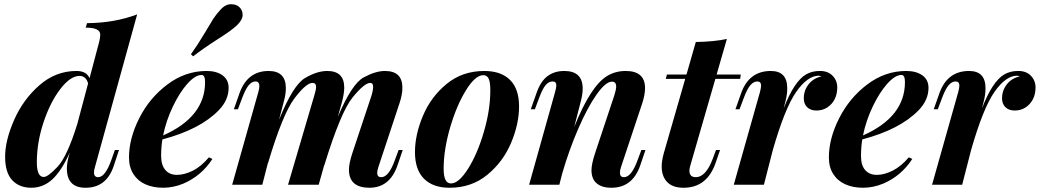

<svg xmlns="http://www.w3.org/2000/svg" viewBox="-20 -862 4852 896"><path d="M151.9 -105Q151.9 -36.1 184.1 -36.1Q203.6 -36.1 248.5 -83.7Q293.5 -131.3 340.8 -283.7L391.1 -472.7Q381.3 -507.8 351.1 -507.8Q308.6 -507.8 261.5 -446.5Q214.4 -385.3 183.1 -291Q151.9 -196.8 151.9 -105ZM378.9 14.2Q292 14.2 292 -76.2Q292 -104 304.2 -145L305.2 -149.4Q267.1 -64.5 224.4 -25.1Q181.6 14.2 126 14.2Q70.3 14.2 37.1 -21Q3.9 -56.2 3.9 -131.3Q3.9 -206.5 45.9 -302.2Q87.9 -397.9 164.1 -464.4Q240.2 -530.8 336.9 -530.8Q383.8 -530.8 397.9 -497.1L442.9 -667Q447.8 -685.5 447.8 -700.2Q447.8 -733.4 379.9 -732.9L386.2 -753.9Q514.6 -754.9 620.1 -794.9L423.8 -85Q418.5 -67.9 418.5 -57.6Q418.5 -35.2 438 -35.2Q470.7 -35.2 499 -113.8L516.1 -162.1H535.2L511.2 -88.9Q477.5 14.2 378.9 14.2Z M741.2 -230Q937 -316.4 937 -479Q937 -512.2 920.9 -512.2Q891.1 -512.2 854.5 -471.2Q817.9 -430.2 786.6 -364.7Q755.4 -299.3 741.2 -230ZM742.2 14.2Q694.3 14.2 658.2 -2Q623 -17.6 602.5 -49.8Q582 -82 582 -127Q582 -215.8 629.9 -310.5Q677.7 -405.3 761.2 -467.8Q844.2 -530.3 942.9 -530.8Q989.3 -531.2 1018.1 -510.7Q1046.9 -490.2 1046.9 -452.1Q1046.9 -395 1000.5 -347.2Q913.6 -257.8 737.8 -211.4Q731.9 -175.3 731.9 -132.8Q732.4 -90.8 752 -68.4Q771.5 -45.9 805.7 -45.9Q839.8 -45.9 879.9 -65.4Q918.9 -85 955.1 -127.9L971.2 -120.1Q919.9 -41 835 -4.9Q790 13.7 742.2 14.2ZM1097.7 -828.1Q1112.3 -814 1112.3 -792Q1112.3 -770 1086.9 -745.1Q1061.5 -720.2 994.6 -678.2Q928.2 -635.7 881.3 -599.1L871.1 -608.9Q904.8 -656.2 933.6 -705.1Q962.4 -753.9 976.1 -775.4Q990.2 -796.9 1011.7 -819.8Q1033.2 -842.3 1058.6 -842.3Q1084 -842.3 1097.7 -828.1Z M1834.5 -88.9Q1798.3 14.2 1703.6 14.2Q1608.9 13.7 1608.4 -69.3Q1608.4 -98.6 1623.5 -145L1713.4 -415Q1721.2 -439.9 1721.2 -457.5Q1721.2 -475.1 1707.5 -475.1Q1680.7 -475.1 1625.2 -407Q1569.8 -338.9 1493.2 -89.8V-92.3L1467.3 0H1324.2L1446.3 -415Q1455.1 -443.4 1455.1 -456.1Q1455.1 -475.1 1438.5 -475.1Q1408.7 -475.1 1354 -402.8Q1299.3 -330.6 1230.5 -100.1V-102.5L1204.1 0H1063.5L1185.5 -432.1Q1190.4 -449.2 1190.4 -460.4Q1189.9 -481.9 1172.4 -481.9Q1154.8 -481.9 1139.9 -463.4Q1125 -444.8 1109.4 -402.8L1090.3 -352.1H1071.3L1098.1 -428.2Q1135.3 -530.8 1233.4 -530.8Q1314 -530.8 1314 -450.7Q1314 -422.9 1305.2 -391.1L1282.2 -303.2Q1347.2 -464.4 1403.1 -497.6Q1459 -530.8 1507.3 -530.8Q1586.4 -530.8 1586.4 -453.1Q1586.4 -423.8 1574.2 -379.9L1556.2 -315.9Q1621.6 -470.7 1677 -500.7Q1732.4 -530.8 1776.4 -530.8Q1857.9 -530.8 1857.9 -452.6Q1857.9 -420.9 1844.2 -379.9L1746.6 -85Q1740.2 -66.4 1740.2 -55.2Q1740.2 -35.2 1759.3 -35.2Q1793.9 -35.2 1822.3 -113.8L1840.3 -162.1H1859.4Z M2050.3 -74.2Q2050.3 -5.9 2084.5 -5.9Q2121.1 -5.9 2164.6 -75Q2208 -144 2238 -246.3Q2268.1 -348.6 2268.1 -440.9Q2268.1 -480.5 2260 -495.8Q2252 -511.2 2235.4 -511.2Q2197.8 -511.2 2154.1 -440.2Q2110.4 -369.1 2080.3 -265.9Q2050.3 -162.6 2050.3 -74.2ZM2240.2 -530.8Q2318.4 -530.8 2360.4 -488.8Q2402.3 -446.8 2402.3 -365.2Q2402.3 -283.7 2365 -195.1Q2327.6 -106.4 2253.9 -46.1Q2180.2 14.2 2078.1 14.2Q2000.5 14.2 1958.5 -28.1Q1916.5 -70.3 1916.5 -151.9Q1916.5 -233.4 1953.9 -322Q1991.2 -410.6 2064.7 -470.7Q2138.2 -530.8 2240.2 -530.8Z M2833 14.2Q2776.9 14.2 2752.9 -19Q2740.2 -38.6 2740.2 -67.1Q2740.2 -95.7 2756.3 -145L2846.2 -415Q2855.5 -443.8 2855.5 -458Q2855.5 -481 2835.9 -481Q2806.2 -481 2763.7 -420.4Q2721.2 -359.9 2678.2 -260.7Q2635.3 -161.6 2603.5 -51.8L2590.3 0H2449.2L2570.3 -432.1Q2576.2 -453.1 2576.2 -463.9Q2576.2 -481.9 2558.3 -481.9Q2540.5 -481.9 2525.9 -464.4Q2511.2 -446.8 2495.1 -402.8L2476.1 -352.1H2457L2483.9 -428.2Q2502.9 -482.9 2535.2 -506.8Q2567.4 -530.8 2613.3 -530.8Q2699.2 -530.8 2699.2 -448.7Q2699.2 -423.3 2690.9 -391.1L2659.7 -269.5Q2736.8 -461.9 2814 -507.8Q2852.1 -530.8 2899.9 -530.8Q2990.2 -530.8 2990.2 -450.7Q2990.2 -420.4 2977.1 -379.9L2878.9 -85Q2873 -68.8 2873 -55.7Q2873 -35.2 2892.1 -35.2Q2926.3 -35.2 2955.1 -113.8L2973.1 -162.1H2992.2L2967.3 -88.9Q2931.2 14.2 2833 14.2Z M3197.3 -64.9Q3197.3 -35.2 3227.1 -35.2Q3273.9 -35.2 3306.2 -121.1L3321.3 -162.1H3340.3L3320.3 -104Q3280.3 14.2 3169.9 14.2Q3119.1 14.2 3093.5 -12.5Q3067.9 -39.1 3067.9 -85Q3067.9 -110.8 3077.1 -145L3177.7 -494.1H3086.9L3092.3 -514.2H3183.6L3227.1 -666Q3313.5 -667.5 3372.1 -680.2L3324.2 -514.2H3437L3434.1 -494.1H3318.4L3200.2 -85Q3197.3 -74.2 3197.3 -64.9Z M3807.1 -530.8Q3844.2 -530.8 3865.7 -508.3Q3887.2 -485.8 3887.2 -454.1Q3887.2 -422.4 3874.8 -398.4Q3862.3 -374.5 3840.3 -360.4Q3818.4 -346.2 3790.5 -346.2Q3762.7 -346.2 3746.8 -361.6Q3731 -377 3731 -403.1Q3731 -429.2 3741.7 -450.2Q3764.6 -494.6 3814 -505.9Q3802.2 -508.8 3801.3 -508.8Q3748.5 -508.8 3695.6 -433.1Q3642.6 -357.4 3586.4 -161.6L3544.9 0H3404.3L3526.4 -432.1Q3531.7 -452.1 3531.7 -462.4Q3531.7 -481.9 3514.2 -481.9Q3496.6 -481.9 3481.4 -464.1Q3466.3 -446.3 3450.2 -402.8L3431.2 -352.1H3412.1L3439 -428.2Q3476.1 -530.8 3577.1 -530.8Q3653.8 -530.8 3653.8 -450.2Q3653.8 -422.4 3646 -391.1L3637.2 -356.4Q3686 -482.4 3741.2 -514.6Q3770 -531.2 3807.1 -530.8Z M4007.3 -230Q4203.1 -316.4 4203.1 -479Q4203.1 -512.2 4187 -512.2Q4157.2 -512.2 4120.6 -471.2Q4084 -430.2 4052.7 -364.7Q4021.5 -299.3 4007.3 -230ZM4008.3 14.2Q3960.4 14.2 3924.6 -2Q3888.7 -18.1 3868.4 -50Q3848.1 -82 3848.1 -127Q3848.1 -215.8 3896.2 -310.5Q3944.3 -405.3 4027.3 -468Q4110.4 -530.8 4209 -530.8Q4255.4 -530.8 4284.2 -510.5Q4313 -490.2 4313 -452.1Q4313 -395 4266.6 -347.2Q4179.7 -257.8 4003.9 -211.4Q3998 -175.3 3998 -132.8Q3998 -90.3 4017.8 -68.1Q4037.6 -45.9 4072 -45.9Q4106.4 -45.9 4145.8 -65.7Q4185.1 -85.4 4221.2 -127.9L4237.3 -120.1Q4186 -41 4101.1 -4.9Q4056.2 13.7 4008.3 14.2Z M4732.4 -530.8Q4769.5 -530.8 4791 -508.3Q4812.5 -485.8 4812.5 -454.1Q4812.5 -422.4 4800 -398.4Q4787.6 -374.5 4765.6 -360.4Q4743.7 -346.2 4715.8 -346.2Q4688 -346.2 4672.1 -361.6Q4656.2 -377 4656.2 -403.1Q4656.2 -429.2 4667 -450.2Q4689.9 -494.6 4739.3 -505.9Q4727.5 -508.8 4726.6 -508.8Q4673.8 -508.8 4620.8 -433.1Q4567.9 -357.4 4511.7 -161.6L4470.2 0H4329.6L4451.7 -432.1Q4457 -452.1 4457 -462.4Q4457 -481.9 4439.5 -481.9Q4421.9 -481.9 4406.7 -464.1Q4391.6 -446.3 4375.5 -402.8L4356.4 -352.1H4337.4L4364.3 -428.2Q4401.4 -530.8 4502.4 -530.8Q4579.1 -530.8 4579.1 -450.2Q4579.1 -422.4 4571.3 -391.1L4562.5 -356.4Q4611.3 -482.4 4666.5 -514.6Q4695.3 -531.2 4732.4 -530.8Z"/></svg>

Font: PlayfairDisplay-BoldItalic
Style: Bold Italic
Weight: 700
Italic angle: -14.9847°
Designer: Claus Eggers Sørensen
Foundry: Claus Eggers Sørensen
Version: Version 1.002;PS 001.002;hotconv 1.0.70;makeotf.lib2.5.58329